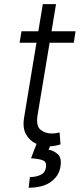

<svg xmlns="http://www.w3.org/2000/svg" viewBox="-20 -696 402 924"><path d="M343.8 -545.5 334.9 -490.4H218.8L160.9 -142.4Q152.3 -90.9 174.5 -72.3Q196.7 -53.6 229 -53.6Q241.5 -53.6 250.5 -55.4Q259.6 -57.2 266.7 -58.6L271.3 -1.4Q261 2.1 246.8 5.1Q232.6 8.2 212.7 8.2Q177.9 8.2 148.4 -7.1Q119 -22.4 103.7 -52.6Q88.4 -82.7 95.5 -127.5L155.5 -490.4H74.2L83.5 -545.5H164.4L186.1 -676.1H249.6L228 -545.5ZM155.5 -2.8H225.1L213.8 24.5Q239 28.4 258.7 46.5Q278.4 64.6 270.6 108Q263.5 150.9 224.8 179.2Q186.1 207.4 117.9 207.4L123.9 156.2Q153.4 155.9 175.2 145.6Q197.1 135.3 201 110.4Q205.6 84.9 188.6 76.7Q171.5 68.5 129.3 65.7Z"/></svg>

Font: Inter UI Light
Style: Italic
Weight: 300
Italic angle: 9.39999°
Designer: Rasmus Andersson
Foundry: rsms
Version: 3.2;8d6f07862